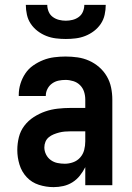

<svg xmlns="http://www.w3.org/2000/svg" viewBox="-20 -760 540 788"><path d="M200 8Q169 8 139.5 -1.5Q110 -11 89.5 -33Q69 -55 60 -84.5Q51 -114 51 -144Q51 -171 57.5 -197Q64 -223 80 -244Q96 -265 118.5 -279.5Q141 -294 165.5 -302.5Q190 -311 216.5 -314Q243 -317 269 -317H330V-351Q330 -368 325 -383.5Q320 -399 308.5 -410.5Q297 -422 281 -427Q265 -432 249 -432Q234 -432 220 -429Q206 -426 194 -417.5Q182 -409 175 -395.5Q168 -382 168 -368V-366H57V-371Q57 -394 64 -416.5Q71 -439 84 -458.5Q97 -478 116.5 -491.5Q136 -505 157.5 -513.5Q179 -522 202.5 -525Q226 -528 249 -528Q274 -528 298.5 -524.5Q323 -521 345.5 -511Q368 -501 387 -484.5Q406 -468 418.5 -446.5Q431 -425 436 -400.5Q441 -376 441 -351V0H330V-74Q321 -56 308 -39.5Q295 -23 277.5 -12Q260 -1 240 3.5Q220 8 200 8ZM246 -88Q263 -88 280 -94Q297 -100 309 -113.5Q321 -127 325.5 -144.5Q330 -162 330 -180V-221H269Q257 -221 245.5 -220Q234 -219 222.5 -216Q211 -213 200 -208.5Q189 -204 180 -196.5Q171 -189 166.5 -178Q162 -167 162 -155Q162 -140 169 -126Q176 -112 188.5 -103Q201 -94 216 -91Q231 -88 246 -88ZM250 -600Q230 -600 209.5 -602.5Q189 -605 170 -612.5Q151 -620 134.5 -632.5Q118 -645 106.5 -662Q95 -679 90.5 -699.5Q86 -720 86 -740H174Q174 -726 179.5 -712.5Q185 -699 196.5 -690.5Q208 -682 222 -678.5Q236 -675 250 -675Q264 -675 278 -678.5Q292 -682 303.5 -690.5Q315 -699 320.5 -712.5Q326 -726 326 -740H414Q414 -720 409.5 -699.5Q405 -679 393.5 -662Q382 -645 365.5 -632.5Q349 -620 330 -612.5Q311 -605 290.5 -602.5Q270 -600 250 -600Z"/></svg>

Font: Iosevka Custom
Style: Bold
Weight: 700
Monospace: yes
Designer: Belleve Invis
Foundry: Belleve Invis
Version: Version 30.3.3; ttfautohint (v1.8.3)